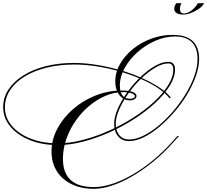

<svg xmlns="http://www.w3.org/2000/svg" viewBox="-182 -1021 1308 1211"><path d="M410 159Q463 159 525 139Q587 119 652 81.5Q717 44 780 -7.5Q843 -59 900 -122L937 -163H947L908 -120Q850 -55 785 -2Q720 51 654 89.5Q588 128 525.5 149Q463 170 410 170Q330 170 269.5 140.5Q209 111 176 58Q143 5 143 -66Q143 -140 179.5 -209Q216 -278 278.5 -332.5Q341 -387 420.5 -418.5Q500 -450 585 -450Q630 -450 654.5 -441Q679 -432 679 -415Q679 -404 667 -396Q655 -388 638 -388Q597 -388 571 -421.5Q545 -455 545 -508Q545 -565 575 -617.5Q605 -670 656 -711.5Q707 -753 772 -777Q837 -801 907 -801Q1074 -801 1074 -649Q1074 -599 1053.5 -541Q1033 -483 998 -425Q963 -367 917.5 -314.5Q872 -262 822.5 -220.5Q773 -179 724 -155Q675 -131 632 -131Q589 -131 563.5 -160.5Q538 -190 538 -240Q538 -284 561 -336Q584 -388 621.5 -440Q659 -492 704.5 -535.5Q750 -579 795.5 -605Q841 -631 879 -631Q922 -631 922 -582Q922 -534 888.5 -480Q855 -426 797.5 -372.5Q740 -319 665.5 -271Q591 -223 508 -186Q425 -149 341.5 -127.5Q258 -106 183 -106Q84 -106 6 -137.5Q-72 -169 -117 -223Q-162 -277 -162 -346Q-162 -406 -128.5 -456.5Q-95 -507 -35 -545Q25 -583 106.5 -603.5Q188 -624 285 -624Q353 -624 427 -612Q501 -600 573 -579.5Q645 -559 708 -531Q771 -503 820 -471.5Q869 -440 895 -406L888 -400Q863 -433 816 -464.5Q769 -496 706.5 -523Q644 -550 573 -570.5Q502 -591 428.5 -602.5Q355 -614 286 -614Q191 -614 111 -594Q31 -574 -27.5 -538Q-86 -502 -118.5 -452.5Q-151 -403 -151 -344Q-151 -279 -107.5 -227.5Q-64 -176 12 -146.5Q88 -117 183 -117Q257 -117 339 -138Q421 -159 503 -195.5Q585 -232 658 -278.5Q731 -325 788 -377.5Q845 -430 878 -482.5Q911 -535 911 -582Q911 -621 879 -621Q843 -621 798.5 -595Q754 -569 710 -527Q666 -485 629.5 -434Q593 -383 570.5 -332Q548 -281 548 -239Q548 -195 571 -168Q594 -141 631 -141Q673 -141 721.5 -164.5Q770 -188 818.5 -228.5Q867 -269 911 -320.5Q955 -372 989.5 -429Q1024 -486 1044 -542.5Q1064 -599 1064 -649Q1064 -719 1028 -755Q992 -791 922 -791Q860 -791 798 -764Q736 -737 685.5 -692Q635 -647 604.5 -592.5Q574 -538 574 -483Q574 -398 639 -398Q651 -398 660 -402.5Q669 -407 669 -414Q669 -425 647.5 -432.5Q626 -440 595 -440Q538 -440 483 -416.5Q428 -393 379.5 -352Q331 -311 294 -257.5Q257 -204 236 -143Q215 -82 215 -19Q215 159 410 159ZM1066 -1001H1106Q1094 -980 1070.5 -964Q1047 -948 1021 -938.5Q995 -929 974 -929Q946 -929 931.5 -939Q917 -949 917 -964Q917 -975 920.5 -984Q924 -993 929 -1001H962Q958 -993 955.5 -984Q953 -975 953 -964Q953 -936 978 -936Q1001 -936 1026.5 -955.5Q1052 -975 1066 -1001Z"/></svg>

Font: Ballet 24pt
Style: Regular
Weight: 400
Designer: Maximiliano R. Sproviero
Foundry: Omnibus-Type
Version: Version 1.100